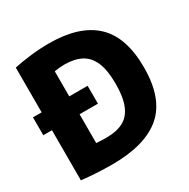

<svg xmlns="http://www.w3.org/2000/svg" viewBox="-169 -903 1047 1065"><g transform="rotate(-30 354.0 -370.0)"><path d="M251.5 8.5Q206 8.5 155 5.8Q104 3 56 -2.5V-724.5Q106.5 -735.5 165 -742.2Q223.5 -749 281.5 -749Q476 -749 574.2 -657.2Q672.5 -565.5 672.5 -370Q672.5 -171 567.8 -81.2Q463 8.5 251.5 8.5ZM298.5 -136.5Q362 -136.5 404.8 -158.5Q447.5 -180.5 469.2 -231.8Q491 -283 491 -370.5Q491 -457.5 468.8 -508.8Q446.5 -560 403.5 -582.2Q360.5 -604.5 298.5 -604.5Q264.5 -604.5 233 -598.5V-139Q251.5 -137.5 267.8 -137Q284 -136.5 298.5 -136.5ZM0.5 -323.5V-438H350.5V-323.5Z"/></g></svg>

Font: Encode Sans Semi Condensed ExtraBold
Style: Regular
Weight: 800
Width: 4
Designer: Multiple Designers
Foundry: Impallari Type
Version: Version 3.000; ttfautohint (v1.8.3) -l 8 -r 50 -G 200 -x 14 